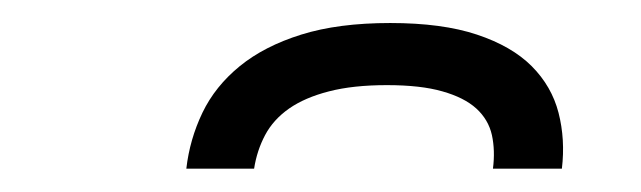

<svg xmlns="http://www.w3.org/2000/svg" viewBox="-20 -702 554 166"><path d="M317.4 -682.1Q362.3 -682.1 392.3 -672.1Q422.4 -662.1 439.7 -644.8Q457 -627.4 462.9 -604.5Q468.8 -581.5 465.8 -556.2H406.2Q408.2 -571.8 405.3 -585.2Q402.3 -598.6 391.8 -608.2Q381.3 -617.7 362.5 -623Q343.8 -628.4 314.5 -628.4Q285.2 -628.4 264.4 -623Q243.7 -617.7 230 -608.2Q216.3 -598.6 209.2 -585.2Q202.1 -571.8 199.7 -556.2H141.1Q144 -581.5 155 -604.5Q166 -627.4 187.3 -644.8Q208.5 -662.1 240.5 -672.1Q272.5 -682.1 317.4 -682.1Z"/></svg>

Font: Carlito
Style: Italic
Weight: 400
Italic angle: -7°
Designer: Lukasz Dziedzic
Foundry: tyPoland Lukasz Dziedzic
Version: Version 1.104